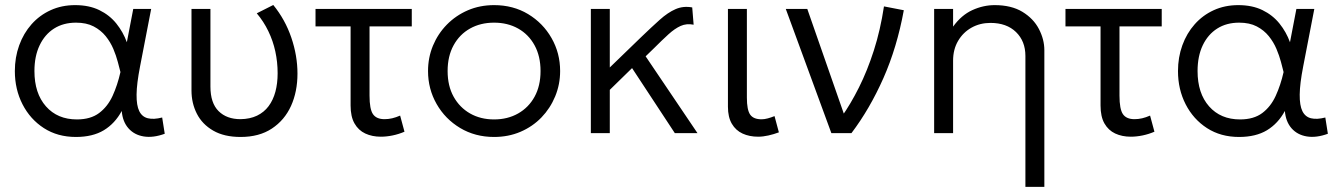

<svg xmlns="http://www.w3.org/2000/svg" viewBox="-20 -520 5245 750"><path d="M276.5 15Q205 15 151.5 -19.5Q98 -54 68 -112.5Q38 -171 38 -242.5Q38 -296 55 -343Q72 -390 103.2 -425.2Q134.5 -460.5 177.8 -480.2Q221 -500 273.5 -500Q328 -500 368 -480.5Q408 -461 434.5 -428Q461 -395 475.5 -355L500.5 -485H570.5L527 -260Q514 -193.5 513.5 -150.8Q513 -108 524 -85.8Q535 -63.5 557.8 -58Q580.5 -52.5 613.5 -61L623.5 2.5Q578.5 19 541.5 13Q504.5 7 481.8 -18.8Q459 -44.5 455.5 -86.5Q429 -37.5 385.5 -11.2Q342 15 276.5 15ZM280.5 -53.5Q334 -53.5 367.2 -78.5Q400.5 -103.5 419.8 -145.5Q439 -187.5 450.5 -238.5Q446.5 -254 440.2 -278Q434 -302 422.8 -328.8Q411.5 -355.5 392.8 -378.8Q374 -402 345.8 -416.8Q317.5 -431.5 277 -431.5Q227.5 -431.5 191.2 -408.5Q155 -385.5 134.8 -343Q114.5 -300.5 114.5 -242.5Q114.5 -155.5 159.5 -104.5Q204.5 -53.5 280.5 -53.5Z M920 15Q855.5 15 812.8 -9.8Q770 -34.5 749 -75.8Q728 -117 728 -166.5V-485H802V-182Q802 -117.5 833.8 -86Q865.5 -54.5 919.5 -54.5Q956.5 -55 984 -68.2Q1011.5 -81.5 1029.2 -105.2Q1047 -129 1055.8 -161.8Q1064.5 -194.5 1064.5 -234Q1064.5 -277.5 1055.5 -319Q1046.5 -360.5 1028.2 -398.2Q1010 -436 983 -468L1047.5 -500.5Q1094 -443.5 1118 -373Q1142 -302.5 1142 -232.5Q1142 -162 1116.8 -106.2Q1091.5 -50.5 1042 -17.8Q992.5 15 920 15Z M1467.5 14Q1433.5 14 1406.8 1.5Q1380 -11 1364.8 -37.8Q1349.5 -64.5 1349.5 -108V-417H1212.5V-485H1588.5V-417H1423.5V-146.5Q1423.5 -93.5 1437 -74Q1450.5 -54.5 1482 -54.5Q1497.5 -54.5 1512.2 -58Q1527 -61.5 1543 -68.5L1560 -5.5Q1538 4 1514 9Q1490 14 1467.5 14Z M1910 15Q1836 15 1777.5 -20Q1719 -55 1685.5 -113.8Q1652 -172.5 1652 -242.5Q1652 -295 1671.2 -341.5Q1690.5 -388 1725.5 -423.8Q1760.5 -459.5 1807.5 -479.8Q1854.5 -500 1910 -500Q1984.5 -500 2042.8 -465Q2101 -430 2134.5 -371.2Q2168 -312.5 2168 -242.5Q2168 -190.5 2148.8 -143.8Q2129.5 -97 2095 -61.2Q2060.5 -25.5 2013.2 -5.2Q1966 15 1910 15ZM1910 -53.5Q1963 -53.5 2004 -76.8Q2045 -100 2068.2 -142.2Q2091.5 -184.5 2091.5 -242.5Q2091.5 -300.5 2068.2 -343Q2045 -385.5 2004 -408.5Q1963 -431.5 1910 -431.5Q1857 -431.5 1816 -408.5Q1775 -385.5 1751.8 -343Q1728.5 -300.5 1728.5 -242.5Q1728.5 -184.5 1752 -142.2Q1775.5 -100 1816.2 -76.8Q1857 -53.5 1910 -53.5Z M2288 0V-485H2362V-256.5L2484.5 -375Q2524.5 -413.5 2556.5 -442.2Q2588.5 -471 2618.8 -484.2Q2649 -497.5 2684 -491L2689.5 -423.5Q2662 -429 2639 -418.8Q2616 -408.5 2591.2 -386Q2566.5 -363.5 2534 -331L2502 -300L2704.5 0H2616L2449 -254L2362 -169V0Z M2941.5 14Q2907.5 14 2880.8 1.8Q2854 -10.5 2838.8 -36.5Q2823.5 -62.5 2823.5 -103V-485H2897.5V-138.5Q2897.5 -91 2910.2 -72.5Q2923 -54 2955 -54Q2966 -54 2979 -57.5Q2992 -61 3005.5 -66.5L3022.5 -3Q3002.5 4.5 2981.5 9.2Q2960.5 14 2941.5 14Z M3227.5 0 3049.5 -485H3133.5L3286.5 -46.5L3267 -63Q3302.5 -113 3335.2 -178.2Q3368 -243.5 3393.5 -323Q3419 -402.5 3433 -495L3510.5 -480Q3484 -335 3430.8 -214.8Q3377.5 -94.5 3306 0Z M3985.5 210V-301.5Q3985.5 -359 3948.8 -394.8Q3912 -430.5 3849 -430.5Q3808 -430.5 3775 -412Q3742 -393.5 3722.5 -360.2Q3703 -327 3703 -283V0H3629V-485H3703V-416Q3735.5 -461 3778.2 -480.5Q3821 -500 3865.5 -500Q3930.5 -500 3973.8 -473.8Q4017 -447.5 4038.2 -406.8Q4059.5 -366 4059.5 -324V210Z M4397 14Q4363 14 4336.2 1.5Q4309.5 -11 4294.2 -37.8Q4279 -64.5 4279 -108V-417H4142V-485H4518V-417H4353V-146.5Q4353 -93.5 4366.5 -74Q4380 -54.5 4411.5 -54.5Q4427 -54.5 4441.8 -58Q4456.5 -61.5 4472.5 -68.5L4489.5 -5.5Q4467.5 4 4443.5 9Q4419.5 14 4397 14Z M4820 15Q4748.5 15 4695 -19.5Q4641.5 -54 4611.5 -112.5Q4581.5 -171 4581.5 -242.5Q4581.5 -296 4598.5 -343Q4615.5 -390 4646.8 -425.2Q4678 -460.5 4721.2 -480.2Q4764.5 -500 4817 -500Q4871.5 -500 4911.5 -480.5Q4951.5 -461 4978 -428Q5004.5 -395 5019 -355L5044 -485H5114L5070.5 -260Q5057.5 -193.5 5057 -150.8Q5056.5 -108 5067.5 -85.8Q5078.5 -63.5 5101.2 -58Q5124 -52.5 5157 -61L5167 2.5Q5122 19 5085 13Q5048 7 5025.2 -18.8Q5002.5 -44.5 4999 -86.5Q4972.5 -37.5 4929 -11.2Q4885.5 15 4820 15ZM4824 -53.5Q4877.5 -53.5 4910.8 -78.5Q4944 -103.5 4963.2 -145.5Q4982.5 -187.5 4994 -238.5Q4990 -254 4983.8 -278Q4977.5 -302 4966.2 -328.8Q4955 -355.5 4936.2 -378.8Q4917.5 -402 4889.2 -416.8Q4861 -431.5 4820.5 -431.5Q4771 -431.5 4734.8 -408.5Q4698.5 -385.5 4678.2 -343Q4658 -300.5 4658 -242.5Q4658 -155.5 4703 -104.5Q4748 -53.5 4824 -53.5Z"/></svg>

Font: Geologica Cursive ExtraLight
Style: Regular
Weight: 250
Designer: Sindre Bremnes, Frode Helland
Foundry: Monokrom Skriftforlag AS
Version: Version 1.010;gftools[0.9.28]